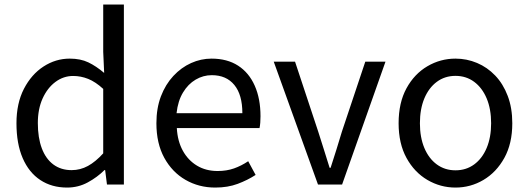

<svg xmlns="http://www.w3.org/2000/svg" viewBox="-20 -816 2337 849"><path d="M276.6 13.4Q208.7 13.4 158.3 -19.9Q107.9 -53.1 80.3 -116.8Q52.8 -180.4 52.8 -271Q52.8 -359.1 85.8 -423.2Q118.9 -487.2 172.6 -522Q226.3 -556.8 288.4 -556.8Q336 -556.8 370.6 -540.2Q405.3 -523.6 440.6 -493.5L436.4 -587V-796H527.8V0H453L444.9 -64.1H442.1Q410.2 -32.3 368.2 -9.5Q326.1 13.4 276.6 13.4ZM296.8 -63.7Q335 -63.7 368.9 -82.2Q402.8 -100.8 436.4 -137.9V-422.9Q402.4 -454.1 370 -467.1Q337.5 -480.1 303.5 -480.1Q260.6 -480.1 225.1 -453.7Q189.6 -427.3 168.4 -380.6Q147.3 -333.9 147.3 -271.8Q147.3 -206.8 164.9 -160.1Q182.5 -113.4 216.1 -88.5Q249.7 -63.7 296.8 -63.7Z M931.7 13.4Q859.5 13.4 800.4 -20.6Q741.3 -54.6 706.4 -118.2Q671.6 -181.9 671.6 -271Q671.6 -337.5 691.6 -390.1Q711.7 -442.7 746.5 -480.1Q781.4 -517.6 825 -537.2Q868.6 -556.8 915.4 -556.8Q984.6 -556.8 1032.8 -525.7Q1081 -494.5 1106.4 -437.1Q1131.9 -379.7 1131.9 -301.7Q1131.9 -287.4 1130.9 -274.1Q1130 -260.7 1127.6 -249.7H761.9Q765 -192.4 788.3 -149.8Q811.7 -107.2 851.1 -83.5Q890.4 -59.8 942.3 -59.8Q981.8 -59.8 1014.5 -71.2Q1047.1 -82.7 1077.5 -103.1L1110.3 -42.5Q1074.8 -19.4 1031 -3Q987.2 13.4 931.7 13.4ZM760.7 -315.5H1051.7Q1051.7 -397.1 1016.2 -440.3Q980.8 -483.6 916.5 -483.6Q878.5 -483.6 845.1 -463.9Q811.7 -444.3 789.2 -406.9Q766.7 -369.6 760.7 -315.5Z M1386.1 0 1190.4 -543.4H1284.6L1387.2 -233.8Q1400 -194.2 1412.6 -153.6Q1425.3 -113 1437.5 -74.1H1441.9Q1454.7 -113 1467.3 -153.6Q1480 -194.2 1491.8 -233.8L1595.3 -543.4H1684.6L1492.7 0Z M1994.1 13.4Q1927.6 13.4 1870 -20.3Q1812.4 -54 1777.5 -117.6Q1742.6 -181.2 1742.6 -271Q1742.6 -361.9 1777.5 -425.7Q1812.4 -489.4 1870 -523.1Q1927.6 -556.8 1994.1 -556.8Q2043.9 -556.8 2089.3 -537.7Q2134.7 -518.6 2169.8 -481.9Q2204.8 -445.3 2225 -392.1Q2245.3 -338.9 2245.3 -271Q2245.3 -181.2 2210.1 -117.6Q2174.8 -54 2117.7 -20.3Q2060.7 13.4 1994.1 13.4ZM1994.1 -62.9Q2041.2 -62.9 2076.7 -88.9Q2112.2 -114.9 2132 -161.8Q2151.7 -208.7 2151.7 -271Q2151.7 -333.8 2132 -380.8Q2112.2 -427.8 2076.7 -454.2Q2041.2 -480.5 1994.1 -480.5Q1947.1 -480.5 1911.6 -454.2Q1876.1 -427.8 1856.4 -380.8Q1836.8 -333.8 1836.8 -271Q1836.8 -208.7 1856.4 -161.8Q1876.1 -114.9 1911.6 -88.9Q1947.1 -62.9 1994.1 -62.9Z"/></svg>

Font: Noto Sans SC Thin
Style: Regular
Weight: 100
Designer: Ryoko NISHIZUKA 西塚涼子 (kana, bopomofo & ideographs); Paul D. Hunt (Latin, Greek & Cyrillic); Sandoll Communications 산돌커뮤니
Foundry: Adobe
Version: Version 2.004-H2;hotconv 1.0.118;makeotfexe 2.5.65603